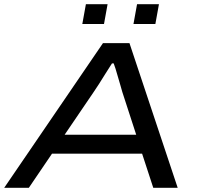

<svg xmlns="http://www.w3.org/2000/svg" viewBox="-34 -892 941 912"><path d="M-14 0 455 -687H581L810 0H694L641 -162H213L103 0ZM273 -252H613L547 -455Q544 -467 538 -486.5Q532 -506 526 -527.5Q520 -549 514.5 -566.5Q509 -584 506 -591H498Q484 -570 467.5 -543Q451 -516 435.5 -492Q420 -468 411 -455ZM357 -778 374 -872H477L460 -778ZM600 -778 617 -872H721L704 -778Z"/></svg>

Font: Archivo Expanded
Style: Italic
Weight: 400
Width: 7
Italic angle: -10°
Designer: Hector Gatti
Foundry: Omnibus-Type
Version: Version 2.001